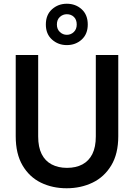

<svg xmlns="http://www.w3.org/2000/svg" viewBox="-20 -994 715 1026"><path d="M336 12Q260 12 198.5 -18Q137 -48 100.5 -110Q64 -172 64 -266V-700H184V-265Q184 -208 202.5 -171Q221 -134 256 -115.5Q291 -97 338 -97Q386 -97 420.5 -115.5Q455 -134 473.5 -171Q492 -208 492 -265V-700H612V-266Q612 -172 574.5 -110Q537 -48 474.5 -18Q412 12 336 12ZM337 -753Q291 -753 258 -782.5Q225 -812 225 -863Q225 -915 258 -944.5Q291 -974 337 -974Q384 -974 416.5 -944.5Q449 -915 449 -863Q449 -812 416.5 -782.5Q384 -753 337 -753ZM337 -808Q359 -808 374.5 -823Q390 -838 390 -863Q390 -889 375 -903.5Q360 -918 337 -918Q316 -918 300 -903.5Q284 -889 284 -863Q284 -838 300 -823Q316 -808 337 -808Z"/></svg>

Font: DM Sans 10pt SemiBold
Style: Regular
Weight: 600
Version: Version 4.004;gftools[0.9.30]